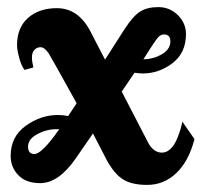

<svg xmlns="http://www.w3.org/2000/svg" viewBox="-20 -515 568 541"><path d="M274 -77 242 -139 193 -68Q145 1 93 1Q53 1 31.5 -21.5Q10 -44 10 -76Q10 -130 52.5 -160.5Q95 -191 143 -191Q157 -191 172 -188L196 -224Q124 -354 117 -365Q105 -382 94.5 -382Q84 -382 77 -374.5Q70 -367 70 -354Q70 -341 74 -325L49 -318Q40 -330 34 -352.5Q28 -375 28 -388Q28 -437 59 -464.5Q90 -492 140 -492Q201 -492 235 -426L276 -347L331 -433Q355 -470 375 -482.5Q395 -495 426.5 -495Q458 -495 481 -472.5Q504 -450 504 -419Q504 -366 466 -337Q428 -308 382 -308Q373 -308 359 -310L323 -257Q391 -125 398 -112Q413 -85 436 -85Q467 -85 485 -140L489 -152Q490 -155 494 -172L528 -123Q512 -61 477 -27.5Q442 6 394.5 6Q347 6 321.5 -13Q296 -32 274 -77ZM442 -418Q432 -418 423.5 -407.5Q415 -397 384 -348Q411 -348 435 -361.5Q459 -375 460 -396.5Q461 -418 442 -418ZM139 -151Q111 -151 85 -137Q59 -123 59 -102Q59 -81 77 -81Q98 -81 147 -151Z"/></svg>

Font: Lily Script One
Style: Regular
Weight: 400
Designer: Julia Petretta
Foundry: Julia Petretta
Version: Version 1.002;PS 001.001;hotconv 1.0.70;makeotf.lib2.5.58329